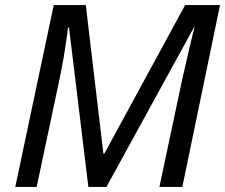

<svg xmlns="http://www.w3.org/2000/svg" viewBox="-20 -734 884 754"><path d="M124 0H40L191 -714H317L386 -131H390L707 -714H844L696 0H606L696 -424C703 -453 709 -481 715 -506C720 -531 726 -554 731 -575C736 -596 740 -613 744 -627H742L398 0H327L251 -626H247C246 -613 243 -595 240 -573C237 -550 233 -527 229 -502C224 -477 220 -452 215 -429L124 0Z"/></svg>

Font: NameLogos Sans
Style: Italic
Weight: 500
Version: Version 0.1